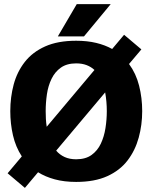

<svg xmlns="http://www.w3.org/2000/svg" viewBox="-20 -874 731 933"><path d="M350 10Q292 10 246 -2.5Q200 -15 165 -37L101 39L17 -32L86 -114Q56 -160 43 -216.5Q30 -273 30 -334Q30 -402 46.5 -463.5Q63 -525 100.5 -573Q138 -621 199.5 -648.5Q261 -676 350 -676Q404 -676 447.5 -665.5Q491 -655 525 -636L583 -705L667 -634L607 -563Q641 -517 656 -457.5Q671 -398 671 -334Q671 -267 654 -205Q637 -143 600 -94.5Q563 -46 501.5 -18Q440 10 350 10ZM202 -334Q202 -315 203 -296Q204 -277 207 -258L439 -534Q423 -549 401 -557.5Q379 -566 350 -566Q305 -566 276 -545.5Q247 -525 230.5 -491Q214 -457 208 -416Q202 -375 202 -334ZM350 -100Q396 -100 425 -121Q454 -142 470 -176Q486 -210 492.5 -251.5Q499 -293 499 -334Q499 -357 497 -380Q495 -403 491 -425L253 -142Q270 -122 294 -111Q318 -100 350 -100ZM518 -854 388 -697H261L353 -854Z"/></svg>

Font: Epunda Sans ExtraBold
Style: Regular
Weight: 800
Designer: Simon Atzbach
Foundry: typofactur
Version: Version 2.204; ttfautohint (v1.8.4.7-5d5b)